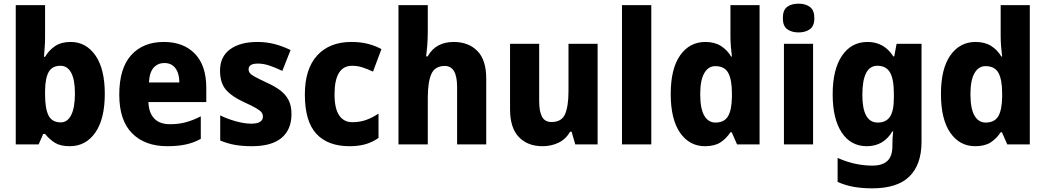

<svg xmlns="http://www.w3.org/2000/svg" viewBox="-20 -788 5707 1048"><path d="M226 -583Q226 -558 224 -530.5Q222 -503 220 -478H226Q248 -515 281.5 -537Q315 -559 366 -559Q449 -559 500.5 -486Q552 -413 552 -276Q552 -138 500 -64Q448 10 361 10Q310 10 280 -8.5Q250 -27 226 -57H216L191 0H66V-760H226ZM310 -429Q265 -429 246 -395.5Q227 -362 226 -294V-271Q226 -195 245 -157.5Q264 -120 312 -120Q348 -120 368.5 -160Q389 -200 389 -278Q389 -353 368.5 -391Q348 -429 310 -429Z M874 -559Q982 -559 1044 -494.5Q1106 -430 1106 -309V-231H790Q792 -173 821.5 -141.5Q851 -110 908 -110Q954 -110 993.5 -120.5Q1033 -131 1076 -153V-30Q1038 -9 994.5 0.5Q951 10 893 10Q771 10 701 -60.5Q631 -131 631 -271Q631 -415 696 -487Q761 -559 874 -559ZM877 -444Q842 -444 819 -419Q796 -394 793 -338H959Q959 -386 938 -415Q917 -444 877 -444Z M1571 -165Q1571 -81 1517 -35.5Q1463 10 1355 10Q1304 10 1263.5 3Q1223 -4 1182 -21V-158Q1223 -138 1269 -125.5Q1315 -113 1351 -113Q1415 -113 1415 -152Q1415 -164 1408 -174Q1401 -184 1379 -197Q1357 -210 1311 -231Q1245 -261 1213 -298.5Q1181 -336 1181 -402Q1181 -479 1236 -519Q1291 -559 1385 -559Q1433 -559 1476.5 -548Q1520 -537 1566 -515L1521 -401Q1486 -418 1452.5 -429.5Q1419 -441 1388 -441Q1337 -441 1337 -410Q1337 -398 1344 -389Q1351 -380 1372 -368.5Q1393 -357 1436 -337Q1478 -318 1508 -296Q1538 -274 1554.5 -243Q1571 -212 1571 -165Z M1888 10Q1769 10 1706.5 -58Q1644 -126 1644 -272Q1644 -412 1711.5 -485.5Q1779 -559 1898 -559Q1949 -559 1989 -548.5Q2029 -538 2062 -520L2016 -397Q1985 -412 1957.5 -420.5Q1930 -429 1902 -429Q1806 -429 1806 -273Q1806 -195 1831.5 -158Q1857 -121 1903 -121Q1943 -121 1977.5 -133Q2012 -145 2046 -168V-35Q2013 -12 1975.5 -1Q1938 10 1888 10Z M2315 -618Q2315 -576 2312 -539Q2309 -502 2306 -480H2314Q2337 -521 2373 -540Q2409 -559 2456 -559Q2537 -559 2585.5 -510Q2634 -461 2634 -359V0H2475V-313Q2475 -428 2408 -428Q2354 -428 2334.5 -384Q2315 -340 2315 -254V0H2155V-760H2315Z M3242 -549V0H3120L3100 -69H3092Q3068 -28 3028.5 -9Q2989 10 2941 10Q2860 10 2812 -40Q2764 -90 2764 -192V-549H2923V-237Q2923 -180 2938.5 -151Q2954 -122 2990 -122Q3046 -122 3064.5 -165.5Q3083 -209 3083 -290V-549Z M3535 0H3375V-760H3535Z M3828 10Q3743 10 3692 -63.5Q3641 -137 3641 -275Q3641 -413 3692.5 -486Q3744 -559 3830 -559Q3880 -559 3914.5 -537.5Q3949 -516 3971 -479H3975Q3972 -503 3969.5 -532.5Q3967 -562 3967 -590V-760H4126V0H4003L3974 -66H3967Q3944 -31 3912 -10.5Q3880 10 3828 10ZM3885 -119Q3933 -119 3953.5 -153Q3974 -187 3975 -258V-280Q3975 -353 3955 -390Q3935 -427 3884 -427Q3846 -427 3824 -388.5Q3802 -350 3802 -274Q3802 -195 3824 -157Q3846 -119 3885 -119Z M4339 -768Q4377 -768 4401 -750Q4425 -732 4425 -689Q4425 -646 4400.5 -628.5Q4376 -611 4339 -611Q4301 -611 4277 -628.5Q4253 -646 4253 -689Q4253 -733 4276.5 -750.5Q4300 -768 4339 -768ZM4418 -549V0H4259V-549Z M4715 -559Q4806 -559 4856 -480H4861L4874 -549H5010V-14Q5010 110 4944 175Q4878 240 4741 240Q4686 240 4640.5 232Q4595 224 4552 205V74Q4646 116 4742 116Q4796 116 4823.5 90.5Q4851 65 4851 9V0Q4851 -16 4852 -35Q4853 -54 4855 -71H4851Q4803 10 4711 10Q4624 10 4574.5 -64.5Q4525 -139 4525 -273Q4525 -409 4576 -484Q4627 -559 4715 -559ZM4769 -429Q4687 -429 4687 -270Q4687 -119 4771 -119Q4816 -119 4837.5 -150.5Q4859 -182 4859 -254V-277Q4859 -356 4838 -392.5Q4817 -429 4769 -429Z M5303 10Q5218 10 5167 -63.5Q5116 -137 5116 -275Q5116 -413 5167.5 -486Q5219 -559 5305 -559Q5355 -559 5389.5 -537.5Q5424 -516 5446 -479H5450Q5447 -503 5444.5 -532.5Q5442 -562 5442 -590V-760H5601V0H5478L5449 -66H5442Q5419 -31 5387 -10.5Q5355 10 5303 10ZM5360 -119Q5408 -119 5428.5 -153Q5449 -187 5450 -258V-280Q5450 -353 5430 -390Q5410 -427 5359 -427Q5321 -427 5299 -388.5Q5277 -350 5277 -274Q5277 -195 5299 -157Q5321 -119 5360 -119Z"/></svg>

Font: Noto Sans Malayalam SemiCondensed ExtraBold
Style: Regular
Weight: 800
Width: 4
Designer: Jelle Bosma - Monotype Design Team
Foundry: Monotype Imaging Inc.
Version: Version 2.104; ttfautohint (v1.8.4.7-5d5b)